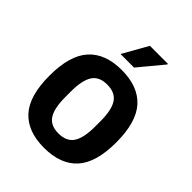

<svg xmlns="http://www.w3.org/2000/svg" viewBox="-209 -836 961 961"><g transform="rotate(45 271.5 -356.0)"><path d="M210 -591 285 -724H412L413 -720L306 -591ZM271 12Q155 12 95 -54Q35 -120 35 -263Q35 -406 95 -472.5Q155 -539 271 -539Q388 -539 448 -472.5Q508 -406 508 -263Q508 -120 448 -54Q388 12 271 12ZM271 -90Q328 -90 352.5 -127Q377 -164 377 -244V-282Q377 -362 352.5 -399Q328 -436 271 -436Q215 -436 191 -399Q167 -362 167 -282V-244Q167 -164 191 -127Q215 -90 271 -90Z"/></g></svg>

Font: Archivo SemiCondensed
Style: Bold
Weight: 680
Width: 4
Designer: Hector Gatti
Foundry: Omnibus-Type
Version: Version 2.001; ttfautohint (v1.8.3)